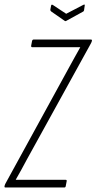

<svg xmlns="http://www.w3.org/2000/svg" viewBox="-39 -830 427 850"><path d="M-15 0Q-20 0 -19 -5L-18 -10Q-17 -13 -16 -15Q-15 -17 -14 -19L266 -530Q278 -552 291 -575.5Q304 -599 316 -620V-621Q296 -621 274.5 -621Q253 -621 233 -621H104Q98 -621 99 -628L103 -649Q105 -655 110 -655H363Q369 -655 368 -650L367 -646Q366 -643 365 -641Q364 -639 363 -637L80 -124Q68 -102 56 -79.5Q44 -57 31 -35V-34Q54 -34 75.5 -34Q97 -34 118 -34H251Q258 -34 256 -27L252 -6Q251 0 246 0ZM329 -808Q338 -813 336 -805L333 -784Q332 -781 331 -780Q330 -779 326 -777L255 -738Q251 -735 247 -738L188 -779Q183 -783 184 -788L187 -804Q188 -812 195 -808L254 -769Z"/></svg>

Font: Sofia Sans Extra Condensed ExtraLight
Style: Italic
Weight: 250
Italic angle: -9°
Version: Version 4.100